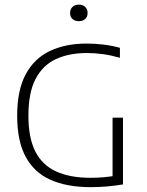

<svg xmlns="http://www.w3.org/2000/svg" viewBox="-20 -786 621 811"><path d="M363.5 4.5Q262 4.5 192.8 -26.8Q123.5 -58 88 -124.5Q52.5 -191 52.5 -297Q52.5 -406 89.2 -473.2Q126 -540.5 192 -571.2Q258 -602 345.5 -602Q382.5 -602 418.5 -597.5Q454.5 -593 486.5 -584V-542Q447.5 -553 413.8 -557.5Q380 -562 346.5 -562Q272 -562 216.5 -536.5Q161 -511 130.5 -453Q100 -395 100 -297Q100 -204 129.2 -146.2Q158.5 -88.5 217 -61.8Q275.5 -35 362.5 -35Q391 -35 419.8 -37.5Q448.5 -40 472.5 -45L455.5 -25V-289H499.5V-7Q463 -1 429.2 1.8Q395.5 4.5 363.5 4.5ZM313 -696.5Q296.5 -696.5 286.2 -705.8Q276 -715 276 -731Q276 -747 286.2 -756.8Q296.5 -766.5 313 -766.5Q329.5 -766.5 339.8 -756.8Q350 -747 350 -731Q350 -715 339.8 -705.8Q329.5 -696.5 313 -696.5Z"/></svg>

Font: Encode Sans SC ExtraLight
Style: Regular
Weight: 250
Designer: Multiple Designers
Foundry: Impallari Type
Version: Version 3.002